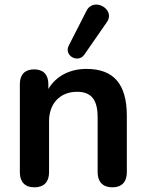

<svg xmlns="http://www.w3.org/2000/svg" viewBox="-20 -794 625 822"><path d="M438 -700C476 -754 380 -809 350 -747L274 -598C253 -555 315 -522 341 -560ZM127 8C168 8 190 -15 190 -56V-275C190 -351 237 -401 310 -401C370 -401 398 -368 398 -292V-56C398 -15 421 8 461 8C501 8 523 -15 523 -56V-298C523 -434 467 -499 350 -499C280 -499 220 -469 187 -413V-434C187 -475 165 -497 126 -497C87 -497 65 -475 65 -434V-56C65 -15 87 8 127 8Z"/></svg>

Font: Nunito
Style: Bold
Weight: 700
Designer: Vernon Adams
Foundry: Vernon Adams
Version: Version 3.602